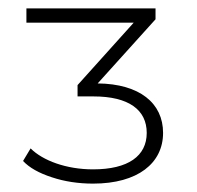

<svg xmlns="http://www.w3.org/2000/svg" viewBox="-20 -762 470 458"><path d="M104 -339C134 -329 167 -324 202 -324C309 -324 369 -373 369 -445C369 -516 313 -562 213 -563L351 -716V-742H43V-708H299L165 -559V-532H203C287 -532 330 -500 330 -445C330 -390 286 -358 202 -358C138 -358 82 -379 53 -408L35 -378C50 -362 73 -349 104 -339Z"/></svg>

Font: Montserrat Light
Style: Regular
Weight: 300
Designer: Julieta Ulanovsky
Foundry: Julieta Ulanovsky
Version: Version 7.200